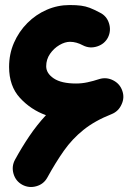

<svg xmlns="http://www.w3.org/2000/svg" viewBox="-20 -679 534 773"><path d="M69.8 64.9Q43 50.3 34.4 20.5Q25.9 -9.3 40.5 -36.1Q67.4 -85.4 97.9 -130.6Q128.4 -175.8 165 -215.3Q104 -237.3 60.3 -284.9Q16.6 -332.5 16.6 -409.7Q16.6 -461.9 36.4 -507.1Q56.2 -552.2 90.3 -586.4Q124.5 -620.6 168.2 -639.6Q211.9 -658.7 260.3 -658.7Q288.1 -658.7 306.2 -656.2Q324.2 -653.8 341.1 -647.5Q357.9 -641.1 381.8 -628.4Q409.2 -615.2 418.7 -585.7Q428.2 -556.2 415 -528.8Q401.4 -502 371.6 -492.2Q341.8 -482.4 314.5 -496.1Q287.6 -510.7 261.7 -510.7Q241.7 -510.7 219.2 -497.6Q196.8 -484.4 181.4 -462.2Q166 -439.9 166 -412.1Q166 -383.8 196.5 -363.3Q227.1 -342.8 286.1 -342.8Q309.6 -342.8 332.3 -347.7Q355 -352.5 378.9 -360.4Q408.2 -369.6 435.8 -355.5Q463.4 -341.3 472.7 -312.5Q481.9 -285.6 469.7 -259.3Q457.5 -231 429.7 -219.7Q361.8 -192.9 316.2 -156.2Q270.5 -119.6 237.1 -72Q203.6 -24.4 170.4 36.1Q155.8 62.5 126.2 70.8Q96.7 79.1 69.8 64.9Z"/></svg>

Font: Mikhak ExtraBold
Style: Regular
Weight: 800
Designer: Amin Abedi
Version: Version 3.3